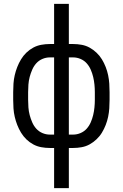

<svg xmlns="http://www.w3.org/2000/svg" viewBox="-20 -755 634 990"><path d="M259 215V8H237Q215 8 193 4Q171 0 151.5 -10.5Q132 -21 116 -36.5Q100 -52 88.5 -71Q77 -90 69 -110.5Q61 -131 56 -152.5Q51 -174 49.5 -196Q48 -218 48 -240V-280Q48 -302 49.5 -324Q51 -346 56 -367.5Q61 -389 69 -409.5Q77 -430 88.5 -449Q100 -468 116 -483.5Q132 -499 151.5 -509.5Q171 -520 193 -524Q215 -528 237 -528H259V-735H335V-528H357Q379 -528 401 -524Q423 -520 442 -509.5Q461 -499 477.5 -483.5Q494 -468 505.5 -449Q517 -430 525 -409.5Q533 -389 537.5 -367.5Q542 -346 543.5 -324Q545 -302 545 -280V-240Q545 -218 543.5 -196Q542 -174 537.5 -152.5Q533 -131 525 -110.5Q517 -90 505.5 -71Q494 -52 477.5 -36.5Q461 -21 442 -10.5Q423 0 401 4Q379 8 357 8H335V215ZM259 -61V-459H237Q217 -459 198.5 -451Q180 -443 167 -428.5Q154 -414 146 -395.5Q138 -377 133 -358Q128 -339 126.5 -319Q125 -299 125 -280V-240Q125 -221 126.5 -201Q128 -181 133 -162Q138 -143 146 -124.5Q154 -106 167 -91.5Q180 -77 198.5 -69Q217 -61 237 -61ZM335 -61H357Q377 -61 395.5 -69Q414 -77 427 -91.5Q440 -106 448 -124.5Q456 -143 460.5 -162Q465 -181 467 -201Q469 -221 469 -240V-280Q469 -299 467 -319Q465 -339 460.5 -358Q456 -377 448 -395.5Q440 -414 427 -428.5Q414 -443 395.5 -451Q377 -459 357 -459H335Z"/></svg>

Font: Iosevka QP
Style: Regular
Weight: 400
Designer: Belleve Invis
Foundry: Belleve Invis
Version: Version 20.0.0; ttfautohint (v1.8.4)